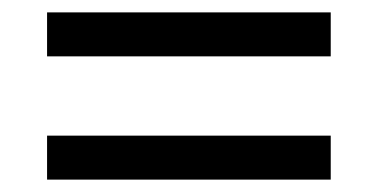

<svg xmlns="http://www.w3.org/2000/svg" viewBox="-20 -507 612 310"><path d="M56 -416V-487H514V-416ZM56 -217V-288H514V-217Z"/></svg>

Font: Noto Sans New Tai Lue
Style: Regular
Weight: 400
Designer: Monotype Design Team
Foundry: Monotype Imaging Inc.
Version: Version 2.003